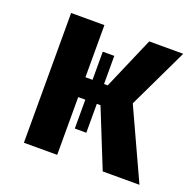

<svg xmlns="http://www.w3.org/2000/svg" viewBox="-100 -634 749 737"><g transform="rotate(20 275.0 -265.0)"><path d="M542 0H392L297 -236H282V-118H235V-236H206V0H70V-530H206V-317H235V-432H282V-317H297L389 -530H528L411 -285Z"/></g></svg>

Font: FiraSans
Style: Regular
Weight: 600
Designer: Carrois Corporate & Edenspiekermann AG
Foundry: Carrois Corporate GbR & Edenspiekermann AG
Version: Version 3.106;PS 003.106;hotconv 1.0.70;makeotf.lib2.5.58329